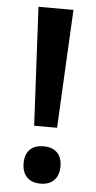

<svg xmlns="http://www.w3.org/2000/svg" viewBox="-53 -813 398 793"><g transform="rotate(5 146.0 -416.5)"><path d="M99 -289H194L219 -780H74ZM146 -53C188 -53 222 -77 222 -131C222 -185 189 -208 146 -208C101 -208 69 -185 69 -131C69 -77 102 -53 146 -53Z"/></g></svg>

Font: Noto Sans Malayalam UI SemiBold
Style: Regular
Weight: 600
Designer: Jelle Bosma - Monotype Design Team
Foundry: Monotype Imaging Inc.
Version: Version 2.104